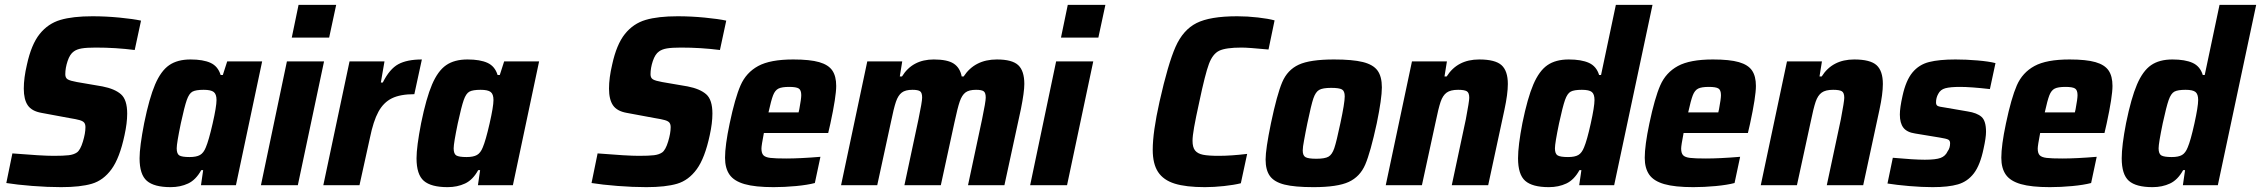

<svg xmlns="http://www.w3.org/2000/svg" viewBox="-20 -763 9315 791"><path d="M6 -9 31 -131Q153 -121 201 -121Q242 -121 263 -123.5Q284 -126 297 -135Q311 -145 321.5 -179.5Q332 -214 332 -239Q332 -251 327 -257.5Q322 -264 308.5 -268Q295 -272 264 -277L151 -298Q111 -305 94.5 -329Q78 -353 78 -398Q78 -442 91 -497Q109 -580 143.5 -623Q178 -666 229 -681Q280 -696 361 -696Q416 -696 472.5 -690.5Q529 -685 561 -678L535 -557Q457 -567 374 -567Q337 -567 316.5 -563.5Q296 -560 284 -551Q268 -540 258.5 -511.5Q249 -483 249 -457Q249 -442 259 -436Q269 -430 297 -425L402 -407Q453 -397 478.5 -374.5Q504 -352 504 -295Q504 -256 493 -206Q473 -112 439.5 -66Q406 -20 358.5 -6Q311 8 232 8Q176 8 112.5 3Q49 -2 6 -9Z M555 -111Q555 -158 574 -256Q595 -359 619 -415Q643 -471 677 -494.5Q711 -518 765 -518Q817 -518 847.5 -504Q878 -490 889 -454H898L916 -510H1060L952 0H808L817 -62H809Q787 -22 755 -7Q723 8 683 8Q615 8 585 -18Q555 -44 555 -111ZM828 -156Q840 -184 856 -254Q872 -324 872 -351Q872 -375 860.5 -384Q849 -393 819 -393Q787 -393 773 -385.5Q759 -378 749.5 -351Q740 -324 725 -255Q708 -173 708 -152Q708 -129 719 -122.5Q730 -116 761 -116Q789 -116 804 -124.5Q819 -133 828 -156Z M1182 -608 1210 -743H1365L1336 -608ZM1055 0 1162 -510H1315L1207 0Z M1420 -510H1564L1549 -423H1557Q1585 -479 1621 -498.5Q1657 -518 1718 -518L1687 -375Q1629 -375 1594.5 -358Q1560 -341 1539 -302.5Q1518 -264 1504 -195L1461 0H1312Z M1696 -111Q1696 -158 1715 -256Q1736 -359 1760 -415Q1784 -471 1818 -494.5Q1852 -518 1906 -518Q1958 -518 1988.5 -504Q2019 -490 2030 -454H2039L2057 -510H2201L2093 0H1949L1958 -62H1950Q1928 -22 1896 -7Q1864 8 1824 8Q1756 8 1726 -18Q1696 -44 1696 -111ZM1969 -156Q1981 -184 1997 -254Q2013 -324 2013 -351Q2013 -375 2001.5 -384Q1990 -393 1960 -393Q1928 -393 1914 -385.5Q1900 -378 1890.5 -351Q1881 -324 1866 -255Q1849 -173 1849 -152Q1849 -129 1860 -122.5Q1871 -116 1902 -116Q1930 -116 1945 -124.5Q1960 -133 1969 -156Z M2417 -9 2442 -131Q2564 -121 2612 -121Q2653 -121 2674 -123.5Q2695 -126 2708 -135Q2722 -145 2732.5 -179.5Q2743 -214 2743 -239Q2743 -251 2738 -257.5Q2733 -264 2719.5 -268Q2706 -272 2675 -277L2562 -298Q2522 -305 2505.5 -329Q2489 -353 2489 -398Q2489 -442 2502 -497Q2520 -580 2554.5 -623Q2589 -666 2640 -681Q2691 -696 2772 -696Q2827 -696 2883.5 -690.5Q2940 -685 2972 -678L2946 -557Q2868 -567 2785 -567Q2748 -567 2727.5 -563.5Q2707 -560 2695 -551Q2679 -540 2669.5 -511.5Q2660 -483 2660 -457Q2660 -442 2670 -436Q2680 -430 2708 -425L2813 -407Q2864 -397 2889.5 -374.5Q2915 -352 2915 -295Q2915 -256 2904 -206Q2884 -112 2850.5 -66Q2817 -20 2769.5 -6Q2722 8 2643 8Q2587 8 2523.5 3Q2460 -2 2417 -9Z M2967 -113Q2967 -164 2986 -254Q3008 -359 3031 -411.5Q3054 -464 3103.5 -491Q3153 -518 3248 -518Q3317 -518 3355 -507Q3393 -496 3409 -472.5Q3425 -449 3425 -409Q3425 -365 3401 -254L3392 -215H3127Q3117 -163 3117 -151Q3117 -132 3125 -123.5Q3133 -115 3153.5 -112.5Q3174 -110 3219 -110Q3276 -110 3360 -117L3337 -9Q3307 -1 3259.5 3.5Q3212 8 3167 8Q3091 8 3047.5 -4.5Q3004 -17 2985.5 -43.5Q2967 -70 2967 -113ZM3270 -300 3273 -313Q3281 -356 3281 -371Q3281 -392 3270.5 -398.5Q3260 -405 3231 -405Q3201 -405 3187 -398Q3173 -391 3165 -370.5Q3157 -350 3146 -300Z M3553 -510H3697L3687 -448H3696Q3739 -518 3827 -518Q3883 -518 3909 -501Q3935 -484 3942 -448H3950Q3996 -518 4087 -518Q4150 -518 4175 -494.5Q4200 -471 4200 -417Q4200 -384 4186 -314L4118 0H3968L4026 -272Q4041 -344 4041 -361Q4041 -381 4032.5 -387Q4024 -393 4001 -393Q3972 -393 3957.5 -382Q3943 -371 3934 -345Q3925 -319 3912 -258L3856 0H3706L3764 -272Q3779 -344 3779 -361Q3779 -381 3770.5 -387Q3762 -393 3739 -393Q3710 -393 3695 -381.5Q3680 -370 3671 -343.5Q3662 -317 3650 -258L3594 0H3445Z M4351 -608 4379 -743H4534L4505 -608ZM4224 0 4331 -510H4484L4376 0Z M4729 -146Q4729 -219 4757 -344Q4792 -500 4823 -570Q4854 -640 4909.5 -668Q4965 -696 5077 -696Q5119 -696 5162.5 -691Q5206 -686 5231 -679L5206 -559Q5123 -567 5095 -567Q5030 -567 5003 -554Q4976 -541 4960.5 -499.5Q4945 -458 4921 -344Q4906 -276 4899.5 -239Q4893 -202 4893 -183Q4893 -156 4903.5 -143Q4914 -130 4936 -125.5Q4958 -121 5001 -121Q5052 -121 5118 -129L5092 -8Q5064 -1 5022.5 3.5Q4981 8 4944 8Q4866 8 4819.5 -6.5Q4773 -21 4751 -54.5Q4729 -88 4729 -146Z M5194 -106Q5194 -148 5216 -255Q5241 -374 5262.5 -424.5Q5284 -475 5330.5 -496.5Q5377 -518 5476 -518Q5552 -518 5594.5 -507.5Q5637 -497 5655 -472.5Q5673 -448 5673 -403Q5673 -357 5652 -255Q5626 -135 5604.5 -85Q5583 -35 5536.5 -13.5Q5490 8 5391 8Q5314 8 5272 -2.5Q5230 -13 5212 -37.5Q5194 -62 5194 -106ZM5502 -255Q5520 -339 5520 -366Q5520 -388 5508.5 -394.5Q5497 -401 5464 -401Q5429 -401 5414.5 -392.5Q5400 -384 5391 -358Q5382 -332 5366 -255Q5366 -255 5359 -220Q5358 -213 5352.5 -185Q5347 -157 5347 -143Q5347 -122 5358.5 -115.5Q5370 -109 5403 -109Q5438 -109 5453 -117.5Q5468 -126 5477 -152.5Q5486 -179 5502 -255Z M5797 -510H5941L5931 -448H5940Q5984 -518 6074 -518Q6140 -518 6166 -494.5Q6192 -471 6192 -417Q6192 -376 6178 -311L6111 0H5961L6019 -272Q6033 -346 6033 -360Q6033 -381 6023 -387Q6013 -393 5987 -393Q5956 -393 5940 -381.5Q5924 -370 5915 -343.5Q5906 -317 5894 -258L5838 0H5689Z M6234 -111Q6234 -163 6252 -256Q6273 -359 6297 -415Q6321 -471 6355 -494.5Q6389 -518 6443 -518Q6495 -518 6526 -504Q6557 -490 6568 -454H6576L6637 -743H6788L6630 0H6486L6495 -62H6487Q6465 -22 6433 -7Q6401 8 6361 8Q6293 8 6263.5 -18Q6234 -44 6234 -111ZM6506 -156Q6518 -184 6533.5 -254Q6549 -324 6549 -351Q6549 -375 6538 -384Q6527 -393 6497 -393Q6465 -393 6451 -385.5Q6437 -378 6427.5 -351Q6418 -324 6403 -255Q6386 -173 6386 -152Q6386 -129 6397.5 -122.5Q6409 -116 6440 -116Q6468 -116 6482.5 -124.5Q6497 -133 6506 -156Z M6756 -113Q6756 -164 6775 -254Q6797 -359 6820 -411.5Q6843 -464 6892.5 -491Q6942 -518 7037 -518Q7106 -518 7144 -507Q7182 -496 7198 -472.5Q7214 -449 7214 -409Q7214 -365 7190 -254L7181 -215H6916Q6906 -163 6906 -151Q6906 -132 6914 -123.5Q6922 -115 6942.5 -112.5Q6963 -110 7008 -110Q7065 -110 7149 -117L7126 -9Q7096 -1 7048.5 3.5Q7001 8 6956 8Q6880 8 6836.5 -4.5Q6793 -17 6774.5 -43.5Q6756 -70 6756 -113ZM7059 -300 7062 -313Q7070 -356 7070 -371Q7070 -392 7059.5 -398.5Q7049 -405 7020 -405Q6990 -405 6976 -398Q6962 -391 6954 -370.5Q6946 -350 6935 -300Z M7342 -510H7486L7476 -448H7485Q7529 -518 7619 -518Q7685 -518 7711 -494.5Q7737 -471 7737 -417Q7737 -376 7723 -311L7656 0H7506L7564 -272Q7578 -346 7578 -360Q7578 -381 7568 -387Q7558 -393 7532 -393Q7501 -393 7485 -381.5Q7469 -370 7460 -343.5Q7451 -317 7439 -258L7383 0H7234Z M7756 -7 7778 -113Q7866 -105 7910 -105Q7955 -105 7975 -112.5Q7995 -120 8004 -140Q8014 -153 8014 -173Q8014 -184 8006 -188Q7998 -192 7973 -196L7870 -213Q7836 -218 7821.5 -237Q7807 -256 7807 -291Q7807 -319 7818 -368Q7832 -432 7859 -464.5Q7886 -497 7927.5 -507.5Q7969 -518 8036 -518Q8080 -518 8127 -514Q8174 -510 8201 -503L8178 -396Q8099 -405 8055 -405Q8015 -405 7994.5 -399.5Q7974 -394 7965 -376Q7956 -360 7956 -341Q7956 -330 7963 -326.5Q7970 -323 7993 -320L8086 -304Q8125 -298 8143.5 -281.5Q8162 -265 8162 -220Q8162 -196 8152 -151Q8138 -83 8112 -49Q8086 -15 8046.5 -3.5Q8007 8 7942 8Q7898 8 7845.5 3.5Q7793 -1 7756 -7Z M8225 -113Q8225 -164 8244 -254Q8266 -359 8289 -411.5Q8312 -464 8361.5 -491Q8411 -518 8506 -518Q8575 -518 8613 -507Q8651 -496 8667 -472.5Q8683 -449 8683 -409Q8683 -365 8659 -254L8650 -215H8385Q8375 -163 8375 -151Q8375 -132 8383 -123.5Q8391 -115 8411.5 -112.5Q8432 -110 8477 -110Q8534 -110 8618 -117L8595 -9Q8565 -1 8517.5 3.5Q8470 8 8425 8Q8349 8 8305.5 -4.5Q8262 -17 8243.5 -43.5Q8225 -70 8225 -113ZM8528 -300 8531 -313Q8539 -356 8539 -371Q8539 -392 8528.5 -398.5Q8518 -405 8489 -405Q8459 -405 8445 -398Q8431 -391 8423 -370.5Q8415 -350 8404 -300Z M8721 -111Q8721 -163 8739 -256Q8760 -359 8784 -415Q8808 -471 8842 -494.5Q8876 -518 8930 -518Q8982 -518 9013 -504Q9044 -490 9055 -454H9063L9124 -743H9275L9117 0H8973L8982 -62H8974Q8952 -22 8920 -7Q8888 8 8848 8Q8780 8 8750.5 -18Q8721 -44 8721 -111ZM8993 -156Q9005 -184 9020.5 -254Q9036 -324 9036 -351Q9036 -375 9025 -384Q9014 -393 8984 -393Q8952 -393 8938 -385.5Q8924 -378 8914.5 -351Q8905 -324 8890 -255Q8873 -173 8873 -152Q8873 -129 8884.5 -122.5Q8896 -116 8927 -116Q8955 -116 8969.5 -124.5Q8984 -133 8993 -156Z"/></svg>

Font: Saira Semi Condensed
Style: Bold Italic
Weight: 700
Width: 4
Italic angle: -12°
Designer: Hector Gatti with collaboration of the Omnibus-Type team
Foundry: Omnibus-Type
Version: Version 1.001; ttfautohint (v1.8)